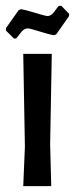

<svg xmlns="http://www.w3.org/2000/svg" viewBox="-25 -634 255 654"><path d="M210.3 -579.4 166.4 -516.8 157.9 -514Q144.9 -515.9 110.7 -526.6Q76.6 -537.4 69.2 -537.4Q57 -537.4 45.3 -522Q33.6 -506.5 29.9 -502.8H22.4L-4.7 -529.9V-538.3L38.3 -599.1L46.7 -602.8Q59.8 -600.9 94.9 -590.2Q129.9 -579.4 137.4 -579.4Q149.5 -579.4 160.7 -595.3Q172 -611.2 175.7 -614H184.1L210.3 -586.9ZM149.5 0H54.2L59.8 -134.6L54.2 -450.5H151.4L145.8 -143Z"/></svg>

Font: Gurajada
Style: Regular
Weight: 400
Designer: Purushoth Kumar Guthula
Foundry: SiliconAndhra, USA.
Version: Version 1.0.3; ttfautohint (v1.2.42-39fb)